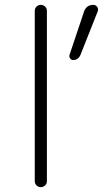

<svg xmlns="http://www.w3.org/2000/svg" viewBox="-20 -770 451 790"><path d="M123 -25V-725Q123 -736 130.5 -743Q138 -750 148 -750Q158 -750 165.5 -743Q173 -736 173 -725V-25Q173 -14 165.5 -7Q158 0 148 0Q138 0 130.5 -7Q123 -14 123 -25ZM281 -523Q273 -523 268.5 -529.5Q264 -536 266 -544L326 -723Q336 -750 364 -750Q374 -750 380 -741.5Q386 -733 382 -723L311 -544Q302 -523 281 -523Z"/></svg>

Font: Rounded Mplus 1c Light
Style: Regular
Weight: 300
Version: Version 1.059.20150529